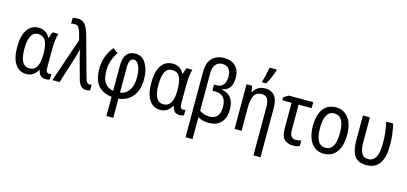

<svg xmlns="http://www.w3.org/2000/svg" viewBox="-80 -1391 4730 2229"><g transform="rotate(15 2284.5 -276.5)"><path d="M363 -74H369Q378 -27 401 -8.5Q424 10 463 10Q494 10 511 -1V-66Q497 -61 482 -61Q445 -61 445 -124V-338Q445 -393 451 -448.5Q457 -504 468 -537H401Q391 -522 384 -501.5Q377 -481 373 -462H368Q323 -547 232 -547Q144 -547 95 -475.5Q46 -404 46 -267Q46 -130 94.5 -60Q143 10 225 10Q275 10 308.5 -13Q342 -36 363 -74ZM132 -266Q132 -474 243 -474Q307 -474 334.5 -422.5Q362 -371 362 -267V-259Q362 -62 245 -62Q132 -62 132 -266Z M627 0 726 -313Q746 -370 756 -420H760Q764 -393 773 -356Q782 -319 791 -289L844 -96Q871 10 947 10Q974 10 995 1V-68Q980 -63 967 -63Q933 -63 917 -125L782 -614Q759 -693 728 -730Q697 -767 635 -767Q608 -767 581 -759V-689Q599 -695 623 -695Q656 -695 671.5 -672.5Q687 -650 698 -611L720 -528L540 0Z M1032 -271Q1032 -133 1092.5 -66Q1153 1 1254 9V240H1336V9Q1438 0 1502 -75.5Q1566 -151 1566 -285Q1566 -396 1521.5 -471.5Q1477 -547 1394 -547Q1254 -547 1254 -365V-63Q1193 -70 1155 -118.5Q1117 -167 1117 -269Q1117 -336 1136.5 -393Q1156 -450 1191 -498L1128 -542Q1083 -485 1057.5 -417.5Q1032 -350 1032 -271ZM1481 -284Q1481 -182 1440 -125.5Q1399 -69 1336 -63V-365Q1336 -425 1351.5 -450Q1367 -475 1394 -475Q1431 -475 1456 -424.5Q1481 -374 1481 -284Z M1974 -74H1980Q1989 -27 2012 -8.5Q2035 10 2074 10Q2105 10 2122 -1V-66Q2108 -61 2093 -61Q2056 -61 2056 -124V-338Q2056 -393 2062 -448.5Q2068 -504 2079 -537H2012Q2002 -522 1995 -501.5Q1988 -481 1984 -462H1979Q1934 -547 1843 -547Q1755 -547 1706 -475.5Q1657 -404 1657 -267Q1657 -130 1705.5 -60Q1754 10 1836 10Q1886 10 1919.5 -13Q1953 -36 1974 -74ZM1743 -266Q1743 -474 1854 -474Q1918 -474 1945.5 -422.5Q1973 -371 1973 -267V-259Q1973 -62 1856 -62Q1743 -62 1743 -266Z M2505 -570Q2505 -435 2392 -435H2366V-362H2400Q2534 -362 2534 -210Q2534 -63 2409 -63Q2344 -63 2289 -100V-544Q2289 -624 2320.5 -658.5Q2352 -693 2400 -693Q2448 -693 2476.5 -662Q2505 -631 2505 -570ZM2205 -548V240H2289V-24Q2316 -7 2347 1.5Q2378 10 2422 10Q2514 10 2566.5 -45Q2619 -100 2619 -202Q2619 -381 2468 -402V-406Q2590 -427 2590 -577Q2590 -666 2539 -715.5Q2488 -765 2402 -765Q2314 -765 2259.5 -711Q2205 -657 2205 -548Z M2948 -606Q2971 -645 2992.5 -696Q3014 -747 3025 -782V-793H2939Q2934 -761 2921 -705Q2908 -649 2898 -619V-606ZM2814 -464H2809L2798 -537H2730V0H2814V-279Q2814 -377 2841 -425Q2868 -473 2934 -473Q3021 -473 3021 -346V240H3106V-357Q3106 -547 2950 -547Q2907 -547 2870.5 -525.5Q2834 -504 2814 -464Z M3237 -537 3179 -501V-465H3291V-154Q3291 -62 3329 -25.5Q3367 11 3430 11Q3482 11 3513 -5V-71Q3480 -61 3446 -61Q3375 -61 3375 -161V-465H3532V-537Z M3805 -547Q3705 -547 3652 -474.5Q3599 -402 3599 -269Q3599 -139 3653.5 -64.5Q3708 10 3802 10Q3903 10 3956.5 -65Q4010 -140 4010 -269Q4010 -404 3954 -475.5Q3898 -547 3805 -547ZM3804 -474Q3924 -474 3924 -269Q3924 -62 3804 -62Q3742 -62 3713.5 -116Q3685 -170 3685 -269Q3685 -474 3804 -474Z M4522 -281Q4522 -357 4515 -411.5Q4508 -466 4492 -537H4409Q4423 -471 4430 -411.5Q4437 -352 4437 -282Q4437 -63 4318 -63Q4259 -63 4236 -109Q4213 -155 4213 -234V-537H4129V-237Q4129 -117 4169 -54Q4209 9 4316 10Q4522 10 4522 -281Z"/></g></svg>

Font: Noto Sans Display SemiCondensed
Style: Regular
Weight: 400
Width: 4
Designer: Monotype Design team
Foundry: Monotype Imaging Inc.
Version: 1.000